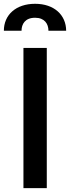

<svg xmlns="http://www.w3.org/2000/svg" viewBox="-46 -976 363 996"><path d="M196.7 -727.3H75.6V0H196.7ZM-25.9 -816.4H65.7C65.7 -851.2 84.5 -883.9 136 -883.9C185.4 -883.9 205.3 -852.3 205.3 -816.4H297.2C296.9 -898.1 235.1 -956.3 136 -956.3C36.2 -956.3 -26.3 -898.1 -25.9 -816.4Z"/></svg>

Font: Magic Ui Pro Semi Bold
Style: Regular
Weight: 600
Designer: Stefan Endress, Andreas Faust
Version: Version 1.000;FEAKit 1.0